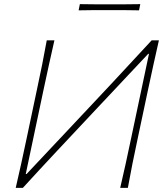

<svg xmlns="http://www.w3.org/2000/svg" viewBox="-20 -908 798 928"><path d="M56 0Q70.5 -61 82.5 -117Q94.5 -173 108.5 -238L158 -472.5Q172.5 -539.5 183.8 -596Q195 -652.5 206 -713H243Q229 -652.5 216.8 -596Q204.5 -539.5 190 -472L104.5 -67H108.5L346 -319.5Q435.5 -414.5 527.5 -513Q619.5 -611.5 713 -713H748Q734 -652.5 721.8 -596Q709.5 -539.5 695 -472L645.5 -238.5Q631.5 -173 620.2 -117Q609 -61 598 0H561Q575.5 -61 587.5 -117Q599.5 -173 613.5 -238.5L700 -647.5H696L454.5 -390.5Q344.5 -273.5 257 -180Q169.5 -86.5 90.5 0ZM360 -858 366 -888Q399 -887.5 435.8 -887.2Q472.5 -887 512 -887Q552 -887 588.5 -887.2Q625 -887.5 658 -888L652 -858Q619 -859 582.5 -859Q546 -859 506 -859Q466.5 -859 429.8 -859Q393 -859 360 -858Z"/></svg>

Font: Commissioner Flair Thin
Style: Italic
Weight: 100
Italic angle: -12°
Designer: Kostas Bartsokas
Foundry: Kostas Bartsokas
Version: Version 1.000; ttfautohint (v1.8.3)